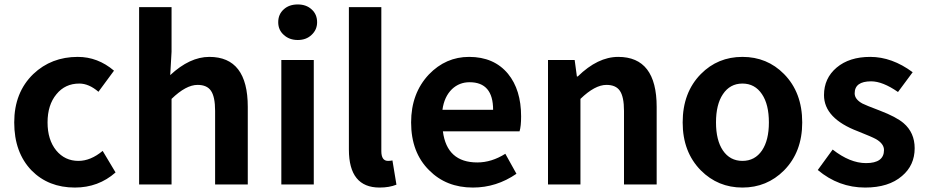

<svg xmlns="http://www.w3.org/2000/svg" viewBox="-20 -830 4169 864"><path d="M122 -63Q44 -144 44 -279Q44 -414 130 -497Q211 -574 330 -574Q420 -574 493 -512L423 -417Q380 -454 337 -454Q273 -454 234 -406Q194 -358 194 -279Q194 -201 233 -153Q272 -106 333 -106Q388 -106 442 -151L500 -54Q423 14 317 14Q198 14 122 -63Z M606 -798H752V-597L746 -492Q834 -574 922 -574Q1095 -574 1095 -349V0H948V-331Q948 -395 929 -422Q911 -448 869 -448Q817 -448 752 -385V0H606Z M1246 -560H1392V0H1246ZM1257 -673Q1232 -695 1232 -730Q1232 -766 1257 -788Q1281 -810 1320 -810Q1358 -810 1382 -788Q1407 -766 1407 -730Q1407 -696 1382 -673Q1358 -650 1320 -650Q1282 -650 1257 -673Z M1550 -157V-798H1696V-150Q1696 -106 1726 -106Q1736 -106 1746 -108L1764 1Q1732 14 1688 14Q1550 14 1550 -157Z M1911 -64Q1830 -144 1830 -279Q1830 -410 1910 -495Q1986 -574 2091 -574Q2203 -574 2266 -498Q2325 -426 2325 -306Q2325 -262 2318 -239H1973Q1991 -99 2128 -99Q2192 -99 2254 -138L2304 -48Q2214 14 2108 14Q1988 14 1911 -64ZM2199 -336Q2199 -460 2093 -460Q2047 -460 2014 -429Q1979 -395 1971 -336Z M2446 -560H2566L2576 -486H2580Q2670 -574 2762 -574Q2935 -574 2935 -349V0H2788V-331Q2788 -395 2769 -422Q2751 -448 2709 -448Q2657 -448 2592 -385V0H2446Z M3134 -63Q3052 -146 3052 -279Q3052 -414 3134 -497Q3210 -574 3321 -574Q3432 -574 3508 -497Q3590 -414 3590 -279Q3590 -146 3508 -63Q3431 14 3321 14Q3211 14 3134 -63ZM3409 -153Q3440 -199 3440 -279Q3440 -360 3409 -406Q3377 -454 3321 -454Q3265 -454 3233 -406Q3202 -360 3202 -279Q3202 -199 3233 -153Q3265 -106 3321 -106Q3377 -106 3409 -153Z M3660 -65 3727 -157Q3805 -96 3877 -96Q3958 -96 3958 -155Q3958 -183 3922 -204Q3904 -214 3841 -239Q3688 -297 3688 -402Q3688 -478 3745 -526Q3802 -574 3896 -574Q3994 -574 4087 -505L4021 -416Q3952 -464 3900 -464Q3826 -464 3826 -410Q3826 -383 3861 -364Q3874 -357 3940 -332Q4013 -304 4046 -276Q4096 -233 4096 -163Q4096 -86 4039 -38Q3979 14 3873 14Q3754 14 3660 -65Z"/></svg>

Font: `nÑOS-|
Style: Bold
Weight: 700
Designer: Ryoko NISHIZUKA ¬âXZm¬º[P (kana & ideographs); Paul D. Hunt (Latin, Greek & Cyrillic); Wenlong ZHANG _ e¬á¬ü¬ô (bopomof
Foundry: Adobe Systems Incorporated
Version: Version 1.00 June 24, 2014, initial release